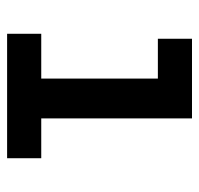

<svg xmlns="http://www.w3.org/2000/svg" viewBox="-30 -530 560 540"><g transform="rotate(90 250.0 -260.0)"><path d="M75 0V-96H201V-424H89V-520H313V-96H425V0Z"/></g></svg>

Font: Iosevka Term
Style: Bold
Weight: 700
Monospace: yes
Designer: Belleve Invis
Foundry: Belleve Invis
Version: Version 30.0.1